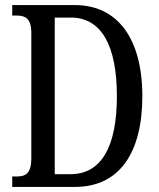

<svg xmlns="http://www.w3.org/2000/svg" viewBox="-20 -734 624 754"><path d="M28 0H275C451 0 539 -137 539 -356C539 -583 441 -714 275 -714H28V-673H44C79 -673 103 -662 103 -605V-112C103 -54 81 -41 47 -41H28ZM257 -50H195V-665H258C378 -665 439 -556 439 -356C439 -158 378 -50 257 -50Z"/></svg>

Font: Noto Serif Myanmar ExtCond
Style: Regular
Weight: 400
Width: 2
Designer: Ben Mitchell and the Monotype Design Team
Foundry: Monotype Imaging Inc.
Version: Version 2.106